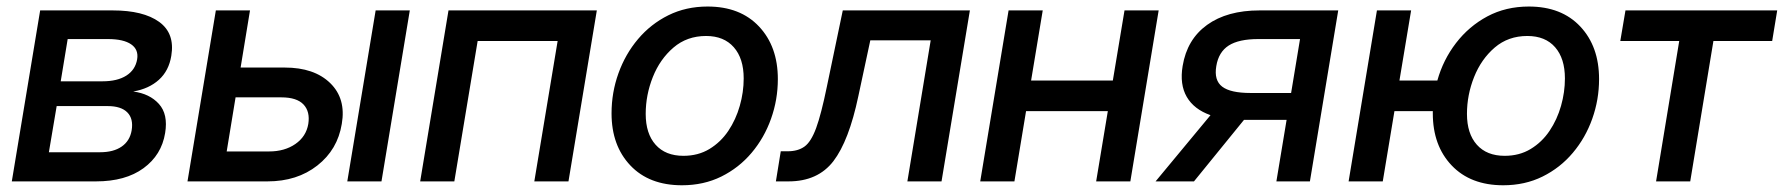

<svg xmlns="http://www.w3.org/2000/svg" viewBox="-20 -547 5379 579"><path d="M15.6 0 101.1 -515.6H319.8Q412.1 -515.6 460 -481Q507.8 -446.3 496.6 -378.9Q489.3 -333.5 459.2 -306.4Q429.2 -279.3 381.8 -271Q431.2 -264.6 459.2 -233.6Q487.3 -202.6 478 -146Q467.3 -79.6 412.8 -39.8Q358.4 0 269.5 0ZM127.4 -87.9H281.7Q322.3 -87.9 346.9 -105Q371.6 -122.1 377 -153.8Q382.8 -189 364 -208Q345.2 -227.1 304.7 -227.1H150.9ZM163.1 -301.8H289.1Q334 -301.8 361.1 -319.1Q388.2 -336.4 393.6 -368.2Q398.4 -397.5 375.5 -413.3Q352.5 -429.2 305.7 -429.2H184.1Z M705.6 -343.3H838.4Q927.7 -343.3 975.8 -296.4Q1023.9 -249.5 1010.7 -173.3Q998 -95.7 937 -47.9Q876 0 786.6 0H545.4L630.9 -515.6H733.9ZM690.4 -253.4 663.6 -90.3H791.5Q838.4 -90.3 870.8 -112.8Q903.3 -135.3 909.7 -173.3Q915.5 -210.4 895.3 -231.9Q875 -253.4 828.6 -253.4ZM1027.3 0 1112.8 -515.6H1215.8L1130.4 0Z M1779.8 -515.6 1694.3 0H1591.3L1661.6 -423.3H1420.4L1350.1 0H1247.1L1332.5 -515.6Z M2036.6 11.7Q1937.5 11.7 1880.9 -48.1Q1824.2 -107.9 1824.2 -205.1Q1824.2 -268.1 1845 -325.9Q1865.7 -383.8 1904.1 -429.2Q1942.4 -474.6 1995.6 -501Q2048.8 -527.3 2113.8 -527.3Q2212.4 -527.3 2269 -467Q2325.7 -406.7 2325.7 -308.6Q2325.7 -246.6 2305.2 -189Q2284.7 -131.3 2246.6 -86.2Q2208.5 -41 2155.3 -14.6Q2102.1 11.7 2036.6 11.7ZM2041 -77.1Q2085.4 -77.1 2119.4 -97.7Q2153.3 -118.2 2176.3 -152.3Q2199.2 -186.5 2210.9 -227.8Q2222.7 -269 2222.7 -310.5Q2222.7 -370.6 2192.9 -404.5Q2163.1 -438.5 2109.4 -438.5Q2051.8 -438.5 2011 -403.6Q1970.2 -368.7 1948.7 -314.7Q1927.2 -260.7 1927.2 -203.6Q1927.2 -144 1957 -110.6Q1986.8 -77.1 2041 -77.1Z M2319.8 0 2334.5 -90.8H2355.5Q2386.2 -90.8 2406 -105Q2425.8 -119.1 2441.2 -160.9Q2456.5 -202.6 2473.6 -286.1L2521.5 -515.6H2904.8L2819.3 0H2716.3L2786.6 -425.3H2604.5L2568.4 -256.8Q2540 -122.1 2493.2 -61Q2446.3 0 2357.9 0Z M3124.5 -515.6 3089.4 -304.2H3335.9L3371.1 -515.6H3474.1L3388.7 0H3285.6L3320.8 -211.9H3074.2L3039.1 0H2936L3021.5 -515.6Z M3930.2 0H3829.1L3859.9 -185.5H3731.4L3580.6 0H3464.8L3630.4 -199.7Q3580.6 -217.3 3558.8 -254.9Q3537.1 -292.5 3546.4 -348.1Q3559.6 -428.2 3620.1 -471.9Q3680.7 -515.6 3778.3 -515.6H4015.6ZM3873.5 -266.6 3900.4 -429.2H3774.4Q3715.8 -429.2 3685.3 -409.7Q3654.8 -390.1 3647.9 -347.7Q3640.6 -304.7 3665.8 -285.6Q3690.9 -266.6 3751 -266.6Z M4046.9 0 4132.3 -515.6H4235.4L4200.2 -304.2H4314.5Q4332 -366.7 4370.8 -417.2Q4409.7 -467.8 4465.3 -497.6Q4521 -527.3 4590.3 -527.3Q4689 -527.3 4745.6 -467Q4802.2 -406.7 4802.2 -308.6Q4802.2 -246.6 4781.7 -189Q4761.2 -131.3 4723.1 -86.2Q4685.1 -41 4631.8 -14.6Q4578.6 11.7 4513.2 11.7Q4414.6 11.7 4357.7 -48.1Q4300.8 -107.9 4300.8 -205.1Q4300.8 -208.5 4300.8 -211.9H4185.1L4149.9 0ZM4517.6 -77.1Q4562 -77.1 4595.9 -97.7Q4629.9 -118.2 4652.8 -152.3Q4675.8 -186.5 4687.5 -227.8Q4699.2 -269 4699.2 -310.5Q4699.2 -370.6 4669.7 -404.5Q4640.1 -438.5 4585.9 -438.5Q4528.3 -438.5 4487.5 -403.6Q4446.8 -368.7 4425.3 -314.7Q4403.8 -260.7 4403.8 -203.6Q4403.8 -144 4433.6 -110.6Q4463.4 -77.1 4517.6 -77.1Z M4974.1 0 5043.9 -423.3H4866.2L4881.8 -515.6H5339.4L5324.2 -423.3H5147L5077.1 0Z"/></svg>

Font: Inter Display Medium
Style: Italic
Weight: 500
Italic angle: -9.39999°
Designer: Rasmus Andersson
Foundry: rsms
Version: Version 4.000;git-a52131595